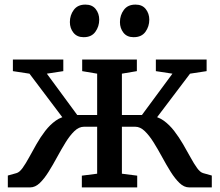

<svg xmlns="http://www.w3.org/2000/svg" viewBox="-20 -814 954 834"><path d="M14 0V-51.5L51.5 -62Q64.5 -65.5 78 -84.2Q91.5 -103 106.5 -130.5Q121.5 -158 138.5 -188Q155.5 -218 176.2 -245Q197 -272 222.2 -290Q247.5 -308 278 -310.5L281.5 -264L108 -494L36 -505V-555.5H255V-505L183.5 -494L315.5 -314.5H402V-494L337 -505V-555.5H574.5V-505L509.5 -494V-314.5H596.5L729 -494L657 -505V-555.5H877.5V-505L805.5 -494L631.5 -264L635 -310.5Q666 -308 691 -290Q716 -272 736.8 -245Q757.5 -218 775 -188Q792.5 -158 807.5 -130.5Q822.5 -103 836 -84.2Q849.5 -65.5 862.5 -62L900 -51.5V0H801.5Q779.5 0 759.8 -19Q740 -38 721.2 -68Q702.5 -98 684.2 -131.8Q666 -165.5 647.2 -195.5Q628.5 -225.5 608.8 -244.5Q589 -263.5 567.5 -263.5H509.5V-59.5L576 -51V0H335.5V-51L402 -59.5V-263.5H345Q323 -263.5 303.2 -244.5Q283.5 -225.5 265 -195.5Q246.5 -165.5 228.2 -131.8Q210 -98 191.2 -68Q172.5 -38 152.8 -19Q133 0 111 0ZM343 -652.5Q314.5 -652.5 299 -672Q283.5 -691.5 283.5 -718Q283.5 -748 300.5 -771Q317.5 -794 350.5 -794H351.5Q380.5 -794 395.8 -774.5Q411 -755 411 -728.5Q411 -699 394.2 -675.8Q377.5 -652.5 344 -652.5ZM560 -652.5Q531.5 -652.5 516.2 -672Q501 -691.5 501 -718Q501 -748 518 -771Q535 -794 568 -794H569Q598 -794 613.2 -774.5Q628.5 -755 628.5 -728.5Q628.5 -699 611.8 -675.8Q595 -652.5 561 -652.5Z"/></svg>

Font: Merriweather Medium
Style: Regular
Weight: 500
Version: Version 2.100